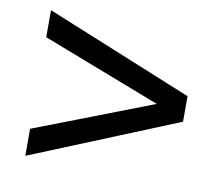

<svg xmlns="http://www.w3.org/2000/svg" viewBox="-60 -663 706 615"><g transform="rotate(10 293.0 -356.0)"><path d="M58.6 -207.5 444.3 -356.4 58.6 -505.4V-593.3L537.1 -397.9V-314.9L58.6 -119.6Z"/></g></svg>

Font: Lesson One
Style: Regular
Weight: 400
Designer: But Ko, Victor Gaultney, Annie Olsen, Julie Remington, Don Collingsworth, Eric Hays, Becca Hirsbrunner
Version: Version 1.100